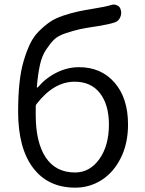

<svg xmlns="http://www.w3.org/2000/svg" viewBox="-20 -821 643 853"><path d="M313.5 -54.7Q378.9 -54.7 421.4 -114.3Q463.9 -173.8 463.9 -267.6Q463.9 -355.5 424.3 -406.7Q384.8 -458 311.5 -458Q219.7 -458 143.6 -360.4Q138.7 -355.5 138.7 -347.7V-310.5Q138.7 -188.5 183.1 -121.6Q227.5 -54.7 313.5 -54.7ZM473.6 -798.8Q479.5 -800.8 485.4 -800.8Q493.2 -800.8 501 -796.9Q513.7 -791 516.6 -776.4Q518.6 -770.5 518.6 -764.6Q518.6 -753.9 513.7 -743.2Q506.8 -727.5 490.2 -721.7Q464.8 -712.9 416 -705.1Q362.3 -697.3 335.4 -691.4Q308.6 -685.5 272.9 -673.8Q237.3 -662.1 220.2 -645Q203.1 -627.9 184.6 -600.1Q166 -572.3 157.2 -531.7Q148.4 -491.2 143.6 -434.6Q143.6 -432.6 145 -432.1Q146.5 -431.6 147.5 -432.6Q184.6 -475.6 232.4 -499Q280.3 -522.5 331.1 -522.5Q429.7 -522.5 489.3 -453.6Q548.8 -384.8 548.8 -267.6Q548.8 -183.6 516.6 -119.1Q484.4 -54.7 431.2 -21Q377.9 12.7 314.5 12.7Q193.4 12.7 127 -75.2Q60.5 -163.1 60.5 -325.2Q60.5 -394.5 66.4 -450.7Q72.3 -506.8 85 -549.8Q97.7 -592.8 113.3 -625.5Q128.9 -658.2 152.8 -682.1Q176.8 -706.1 200.7 -722.7Q224.6 -739.3 259.3 -751Q293.9 -762.7 325.2 -769.5Q356.4 -776.4 399.4 -783.2Q449.2 -791 473.6 -798.8Z"/></svg>

Font: Gen Jyuu Gothic P Normal
Style: Regular
Weight: 300
Designer: [Source Han Sans]
Ryoko NISHIZUKA  (kana & ideographs); Paul D. Hunt (Latin, Greek & Cyrillic); Wenlong ZHANG  (bopomofo
Version: Version 1.002.20150607